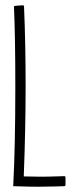

<svg xmlns="http://www.w3.org/2000/svg" viewBox="-20 -705 298 727"><path d="M228 -33V-5Q228 -3 226.5 -1.5Q225 0 223 0L190 1L128 2Q90 2 66 1L30 0Q38 -149 38 -377Q38 -563 33 -678Q33 -683 38 -683L66 -685Q71 -685 71 -680Q77 -542 77 -379Q77 -219 70 -37L131 -36Q167 -36 190 -37L223 -38Q228 -38 228 -33Z"/></svg>

Font: Vibes
Style: Regular
Weight: 400
Designer: AbdElmomen Kadhim
Version: Version 1.100